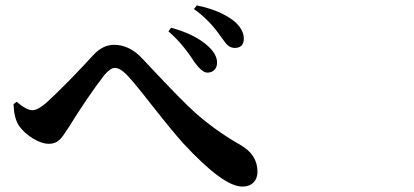

<svg xmlns="http://www.w3.org/2000/svg" viewBox="-20 -733 1540 714"><path d="M880.9 -39.1Q810.5 -39.1 662.1 -199.2Q620.1 -246.1 543.9 -342.8Q478.5 -426.8 451.2 -455.1Q425.8 -480.5 407.2 -480.5Q390.6 -480.5 368.2 -454.1Q305.7 -373 236.3 -260.7Q235.4 -258.8 232.4 -254.9Q213.9 -225.6 203.1 -214.8Q186.5 -198.2 163.1 -198.2Q134.8 -198.2 102.1 -218.3Q69.3 -238.3 49.8 -266.6Q32.2 -293.9 30.3 -345.7L42 -354.5Q78.1 -323.2 100.6 -323.2Q121.1 -323.2 154.3 -352.5Q230.5 -422.9 327.1 -528.3Q362.3 -566.4 404.3 -566.4Q461.9 -566.4 509.8 -514.6Q532.2 -491.2 574.2 -446.3Q657.2 -358.4 704.1 -315.4Q782.2 -246.1 875 -193.4Q937.5 -157.2 937.5 -94.7Q937.5 -69.3 922.4 -54.2Q907.2 -39.1 880.9 -39.1ZM751 -462.9Q731.4 -462.9 703.1 -502Q658.2 -572.3 606.4 -616.2L616.2 -629.9Q709 -604.5 756.8 -558.6Q788.1 -528.3 787.1 -499Q787.1 -483.4 777.3 -473.1Q767.6 -462.9 751 -462.9ZM852.5 -554.7Q838.9 -554.7 827.1 -564.5Q818.4 -572.3 802.7 -594.7Q759.8 -658.2 701.2 -699.2L711.9 -712.9Q797.9 -695.3 849.6 -655.3Q886.7 -624 886.7 -589.4Q886.7 -554.7 852.5 -554.7Z"/></svg>

Font: Bpmf GenYo Min B
Style: B
Weight: 700
Foundry: But Ko
Version: Version 1.320